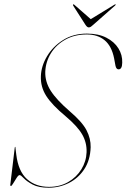

<svg xmlns="http://www.w3.org/2000/svg" viewBox="-20 -867 591 897"><path d="M207.5 10Q160 10 132.5 -4.8Q105 -19.5 91.2 -34.2Q77.5 -49 71.5 -49Q66 -49 57.8 -36.2Q49.5 -23.5 42 -10.8Q34.5 2 31 2Q28 2 28 -3L49 -178Q50 -181 50.5 -181Q53 -181 52 -178L56 -145Q65.5 -66.5 106.2 -30.2Q147 6 209 6Q259.5 6 298.5 -16.5Q337.5 -39 360.2 -76Q383 -113 384.5 -156Q386 -200.5 364.2 -238.5Q342.5 -276.5 287.5 -323Q222.5 -377 195.8 -419.2Q169 -461.5 171 -511Q172.5 -558.5 199.8 -604.2Q227 -650 274.8 -680Q322.5 -710 386 -710Q439.5 -710 476.8 -691Q514 -672 533.2 -641Q552.5 -610 551 -574Q550.5 -543 534 -543Q523 -543 519.5 -560L513 -595Q501.5 -652 468.8 -679Q436 -706 385.5 -706Q328.5 -706 285.5 -682Q242.5 -658 218 -618.5Q193.5 -579 191.5 -532Q190 -485.5 216.8 -443.2Q243.5 -401 306 -347Q364 -297.5 384.2 -258.5Q404.5 -219.5 403.5 -179Q401.5 -118.5 373.5 -76.2Q345.5 -34 301.5 -12Q257.5 10 207.5 10ZM416 -751.5Q409.5 -745.5 404.8 -742.2Q400 -739 394.5 -739Q387 -739 379 -751.5L322 -840.5Q320 -844.5 322 -846.5Q324 -848 327.5 -844.5L404 -777.5L513.5 -844.5Q519 -848 520 -846.5Q522 -844.5 517 -840.5Z"/></svg>

Font: Fraunces 144pt Thin
Style: Italic
Weight: 100
Italic angle: -16°
Version: Version 1.000;[b76b70a41]